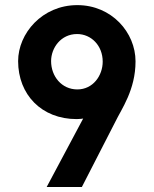

<svg xmlns="http://www.w3.org/2000/svg" viewBox="-20 -745 615 765"><path d="M183.6 -501.5C183.6 -554.2 222.7 -609.4 287.1 -609.4C343.3 -609.4 389.2 -563.5 389.2 -499.5C389.2 -443.8 350.6 -388.7 288.1 -388.7C225.6 -388.7 183.6 -440.9 183.6 -501.5ZM311.5 -272.9 166 0H306.2L439.5 -259.8C463.9 -310.5 520 -386.7 520 -500.5C520 -615.7 424.8 -724.6 288.1 -724.6C147.5 -724.6 52.2 -611.3 52.2 -501.5C52.2 -367.7 146 -270.5 285.2 -270.5C287.1 -270.5 310.1 -271.5 311.5 -272.9Z"/></svg>

Font: Tuffy
Style: Bold
Weight: 700
Designer: Thatcher Ulrich, Karoly Barta, Michael Everson
Version: Version 001.270